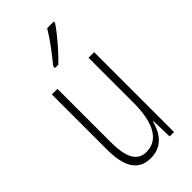

<svg xmlns="http://www.w3.org/2000/svg" viewBox="-241 -827 899 899"><g transform="rotate(-45 209.0 -377.0)"><path d="M316 -756V-764H272C241 -713 209 -671 166 -618V-606H188C227 -643 285 -709 316 -756ZM348 -529H311V-233C311 -90 266 -25 190 -25C135 -25 105 -70 105 -174V-529H68V-165C68 -49 104 10 185 10C264 10 298 -47 313 -104H316L319 0H348Z"/></g></svg>

Font: Noto Sans ExtraCondensed ExtraLight
Style: Regular
Weight: 200
Width: 2
Designer: Monotype Design Team
Foundry: Monotype Imaging Inc.
Version: Version 2.013